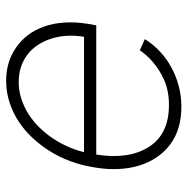

<svg xmlns="http://www.w3.org/2000/svg" viewBox="-13 -584 605 619"><g transform="rotate(90 289.5 -274.5)"><path d="M56.8 -255.3 61.8 -282.3H478.3Q495 -386.7 453.8 -451.7Q413 -516.7 318.2 -516.7Q274.1 -516.7 239.3 -501.8Q221.9 -494.3 207.2 -484.9Q192.5 -475.5 180.2 -465Q168 -454.5 158.6 -443.9Q149.1 -433.2 142 -422.9L106.2 -438.9Q123.2 -466.6 147.2 -488.6Q171.2 -510.7 199.6 -525.7Q228 -540.8 259.6 -548.8Q291.2 -556.8 323.5 -556.8Q398.1 -556.8 446.4 -520.2Q470.5 -501.8 487.6 -476.4Q504.6 -451 514 -419.9Q523.4 -388.8 525 -352.3Q526.6 -315.7 519.5 -275.2Q506.4 -193.9 465.6 -130Q446.7 -100.5 422.8 -75.1Q398.8 -49.7 370.2 -31.2Q341.6 -12.8 308.9 -2.3Q276.3 8.2 240.1 8.2Q179.3 8.2 132.8 -24.1Q109.7 -40.1 92.5 -63Q75.3 -85.9 65.2 -115.2Q55 -144.5 52.7 -179.7Q50.4 -214.8 56.8 -255.3ZM104.8 -136.4Q112.6 -112.6 125.5 -93.2Q138.5 -73.9 156.2 -60.4Q174 -46.9 196.2 -39.6Q218.4 -32.3 244.3 -32.3Q272.7 -32.3 298.8 -40.8Q324.9 -49.4 348 -64.1Q371.1 -78.8 390.8 -98.9Q410.5 -119 426.1 -142.4Q441.8 -165.8 453.1 -191.6Q464.5 -217.3 470.5 -242.9H98.7Q89.1 -185.7 104.8 -136.4Z"/></g></svg>

Font: Inter P Extra Light
Style: Italic
Weight: 200
Italic angle: 9.39999°
Designer: Rasmus Andersson
Foundry: rsms
Version: Version 3.018;git-588b23468